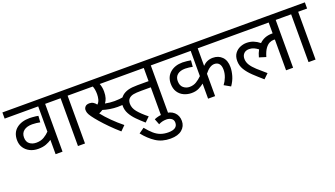

<svg xmlns="http://www.w3.org/2000/svg" viewBox="-73 -1217 3632 2080"><g transform="rotate(-20 1743.5 -177.0)"><path d="M571 -551H467V0H387V-165Q361 -147 323.5 -132.5Q286 -118 233 -118Q179 -118 137 -139Q95 -160 70.5 -197.5Q46 -235 46 -286Q46 -372 103.5 -418Q161 -464 255 -464Q268 -464 287.5 -462.5Q307 -461 325.5 -459Q344 -457 354 -454L349 -381Q330 -385 306 -388Q282 -391 259 -391Q197 -391 162 -364Q127 -337 127 -287Q127 -236 158.5 -212Q190 -188 235 -188Q287 -188 324.5 -210.5Q362 -233 387 -260V-551H0V-622H571Z M726 -551V0H645V-551H556V-622H829V-551Z M1184 -322Q1215 -322 1240 -324.5Q1265 -327 1293 -332L1301 -260Q1276 -255 1250 -253Q1224 -251 1195 -251Q1153 -251 1106.5 -258.5Q1060 -266 1027 -277Q1007 -264 982 -253Q1023 -201 1078.5 -146Q1134 -91 1195 -42L1141 12Q1085 -37 1035.5 -87Q986 -137 948 -181Q910 -225 888 -256Q866 -287 860.5 -305Q855 -323 855 -340Q855 -359 870 -376Q885 -393 919 -393Q944 -393 962.5 -381.5Q981 -370 996 -350Q1017 -369 1024.5 -398.5Q1032 -428 1032 -458Q1032 -488 1027.5 -512Q1023 -536 1016 -551H815V-622H1218V-551H1096Q1103 -534 1108 -511Q1113 -488 1113 -458Q1113 -416 1103.5 -385Q1094 -354 1077 -333Q1129 -322 1184 -322Z M1685 -551V0H1604V-328H1495Q1434 -328 1403.5 -322Q1373 -316 1354 -299Q1330 -280 1330 -237Q1330 -188 1367 -142.5Q1404 -97 1475 -40L1421 12Q1375 -28 1335.5 -68Q1296 -108 1272.5 -151Q1249 -194 1249 -242Q1249 -277 1262.5 -305Q1276 -333 1297 -351Q1326 -376 1367 -387.5Q1408 -399 1476 -399H1604V-551H1204V-622H1788V-551Z M1526 12Q1580 -11 1638 -11Q1713 -11 1754.5 27.5Q1796 66 1796 129Q1796 190 1749.5 229Q1703 268 1617 268Q1520 268 1449.5 222Q1379 176 1319 100L1380 57Q1419 105 1454 136Q1489 167 1528.5 181.5Q1568 196 1617 196Q1723 196 1723 122Q1723 89 1698.5 73Q1674 57 1643 57Q1616 57 1594.5 62.5Q1573 68 1552 79Z M2551 -551H2226V-349Q2274 -399 2343 -399Q2408 -399 2449 -357.5Q2490 -316 2490 -239Q2490 -193 2475 -141Q2460 -89 2425 -39L2353 -80Q2378 -112 2394 -154Q2410 -196 2410 -237Q2410 -284 2390.5 -307Q2371 -330 2336 -330Q2282 -330 2226 -258V0H2145V-174Q2121 -154 2085.5 -136Q2050 -118 2000 -118Q1953 -118 1911.5 -137Q1870 -156 1845 -194.5Q1820 -233 1820 -290Q1820 -370 1875 -417Q1930 -464 2018 -464Q2041 -464 2069.5 -460.5Q2098 -457 2113 -454L2107 -381Q2091 -385 2066.5 -388Q2042 -391 2023 -391Q1965 -391 1933 -365Q1901 -339 1901 -292Q1901 -239 1931.5 -213.5Q1962 -188 2002 -188Q2046 -188 2080.5 -209Q2115 -230 2145 -260V-551H1774V-622H2551Z M2536 -551V-622H3229V-551H3125V0H3044V-355Q3038 -356 3030 -356Q3006 -356 2981 -344Q2956 -332 2933 -300.5Q2910 -269 2892 -208L2815 -232Q2827 -278 2847 -313Q2823 -331 2799 -342Q2775 -353 2745 -353Q2705 -353 2683.5 -330Q2662 -307 2662 -271Q2662 -233 2683.5 -198.5Q2705 -164 2746 -126.5Q2787 -89 2845 -40L2791 12Q2733 -38 2685 -83.5Q2637 -129 2609 -175.5Q2581 -222 2581 -275Q2581 -328 2605.5 -361.5Q2630 -395 2667 -410.5Q2704 -426 2740 -426Q2784 -426 2820.5 -411.5Q2857 -397 2890 -370Q2948 -426 3035 -426Q3040 -426 3044 -426V-551Z M3384 -551V0H3303V-551H3214V-622H3487V-551Z"/></g></svg>

Font: Noto Sans
Style: Italic
Weight: 400
Italic angle: -12°
Designer: Monotype Design Team
Foundry: Monotype Imaging Inc.
Version: Version 2.013; ttfautohint (v1.8.4.7-5d5b)